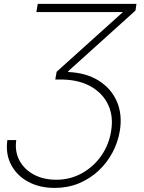

<svg xmlns="http://www.w3.org/2000/svg" viewBox="-20 -747 729 974"><path d="M17.4 -36.6H62.5Q54.3 21 78.3 66.4Q102.3 111.9 151.1 138.3Q199.9 164.8 265.6 164.8Q335.2 164.8 394.2 132.6Q453.1 100.5 492.7 44.6Q532.3 -11.4 543.7 -82Q556.1 -156.6 529.1 -214.7Q502.1 -272.7 443.4 -306.8Q384.6 -340.9 301.1 -343.4H260.3L267.4 -383.2L603.7 -685.7H164.4L171.5 -727.3H672.2L667.3 -693.5L326.3 -386L325.6 -381.7Q417.3 -377.8 480.8 -337.9Q544.4 -297.9 573 -231.7Q601.6 -165.5 587.7 -82Q578.1 -24.5 550.2 27.5Q522.4 79.5 479.2 119.7Q436.1 159.8 380 183.1Q323.9 206.3 257.5 206.3Q180.4 206.3 122.7 174.9Q65 143.5 36.2 88.4Q7.5 33.4 17.4 -36.6Z"/></svg>

Font: Inter Extra Light  BETA
Style: Italic
Weight: 200
Italic angle: 9.39999°
Designer: Rasmus Andersson
Foundry: rsms
Version: Version 3.011;git-f93a4a705